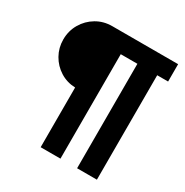

<svg xmlns="http://www.w3.org/2000/svg" viewBox="-190 -843 1118 1159"><g transform="rotate(30 369.0 -263.5)"><path d="M252 161V-255Q194 -257 147 -286.5Q100 -316 72.5 -364.5Q45 -413 45 -471Q45 -531 74 -580.5Q103 -630 152 -659Q201 -688 261 -688H720V-567H644V161H506V-567H390V161Z"/></g></svg>

Font: Archivo Expanded Black
Style: Regular
Weight: 900
Width: 7
Designer: Hector Gatti
Foundry: Omnibus-Type
Version: Version 2.001